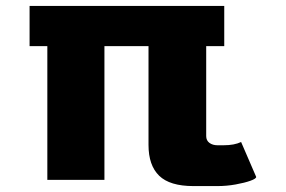

<svg xmlns="http://www.w3.org/2000/svg" viewBox="-20 -608 966 649"><path d="M482 -118V-452H333V0H140V-452H80V-588H738V-452H677V-148Q677 -133 688 -125Q699 -117 715 -117H736Q772 -117 795 -128L846 -10Q846 -4 826.5 3Q807 10 776.5 15.5Q746 21 715 21H634Q554 21 518 -14Q482 -49 482 -118Z"/></svg>

Font: Gold Bold
Style: Regular
Weight: 400
Designer: jaiki
Version: Version 1.000